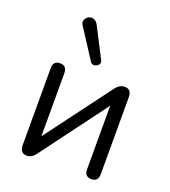

<svg xmlns="http://www.w3.org/2000/svg" viewBox="-140 -868 864 977"><g transform="rotate(20 292.0 -379.5)"><path d="M260 -556 159 -712Q146 -731 158 -748.5Q170 -766 189.5 -765.5Q209 -765 222 -745L306 -582Q318 -559 295.5 -547Q273 -535 260 -556ZM117 7Q80 7 80 -37V-453Q80 -493 117 -493Q154 -493 154 -453V-111L420 -467Q440 -493 467 -493Q504 -493 504 -450V-33Q504 7 467 7Q430 7 430 -33V-377L163 -19Q144 7 117 7Z"/></g></svg>

Font: Nunito
Style: Regular
Weight: 400
Designer: Vernon Adams
Foundry: Vernon Adams
Version: Version 3.602